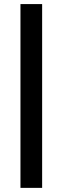

<svg xmlns="http://www.w3.org/2000/svg" viewBox="-20 -742 303 930"><path d="M184.1 -722.2V168H79.1V-722.2Z"/></svg>

Font: Human Sans Medium
Style: Regular
Weight: 500
Designer: Tim Radville
Foundry: Continuum
Version: Version 1.000;FEAKit 1.0